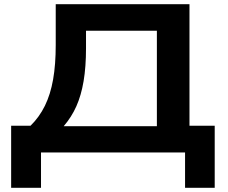

<svg xmlns="http://www.w3.org/2000/svg" viewBox="-20 -725 1083 913"><path d="M33 168V-127H125Q167 -168 193.5 -222Q220 -276 232.5 -347Q245 -418 245 -511V-705H881V-127H1001V168H860V0H175V168ZM283 -125H726V-579H389V-496Q389 -407 377.5 -339Q366 -271 343 -219.5Q320 -168 283 -125Z"/></svg>

Font: Nunito Sans 7pt Expanded
Style: Bold
Weight: 700
Width: 7
Designer: Vernon Adams
Foundry: Vernon Adams
Version: Version 3.101;gftools[0.9.27]